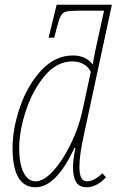

<svg xmlns="http://www.w3.org/2000/svg" viewBox="-20 -780 492 810"><path d="M33 -156Q33 -238 65 -330Q97 -422 155 -484Q213 -546 288 -546Q342 -546 371 -508L382 -566L419 -735H312Q274 -735 259 -731Q244 -727 236.5 -713Q229 -699 219 -661L209 -621H185L219 -760H452L332 -202Q315 -124 315 -76Q315 -46 322.5 -30.5Q330 -15 347 -15Q377 -15 412 -49L427 -32Q388 10 345 10Q315 10 301.5 -11.5Q288 -33 288 -76Q288 -104 298 -156H294Q217 10 130 10Q33 10 33 -156ZM328 -314 363 -477Q352 -499 331.5 -510Q311 -521 285 -521Q220 -521 169 -460.5Q118 -400 89.5 -313.5Q61 -227 61 -156Q61 -87 80 -51Q99 -15 130 -15Q165 -15 205.5 -60Q246 -105 279.5 -174.5Q313 -244 328 -314Z"/></svg>

Font: Noto Serif NarrowThin
Style: Italic
Weight: 250
Width: 4
Italic angle: -12°
Designer: Monotype Design Team
Foundry: Monotype Imaging Inc.
Version: Version 1.001